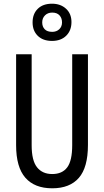

<svg xmlns="http://www.w3.org/2000/svg" viewBox="-20 -1007 562 1037"><path d="M455 -224Q455 -103 406 -46.5Q357 10 262 10Q167 10 117 -47Q67 -104 67 -223V-714H151V-222Q151 -140 180 -103.5Q209 -67 262 -67Q316 -67 343 -103Q370 -139 370 -223V-714H455ZM261 -786Q212 -786 184 -813.5Q156 -841 156 -886Q156 -932 184 -959.5Q212 -987 261 -987Q307 -987 336.5 -960Q366 -933 366 -888Q366 -842 337.5 -814Q309 -786 261 -786ZM262 -835Q285 -835 300 -849Q315 -863 315 -886Q315 -909 301.5 -924Q288 -939 262 -939Q238 -939 223 -924Q208 -909 208 -886Q208 -863 221.5 -849Q235 -835 262 -835Z"/></svg>

Font: Noto Sans Sinhala UI ExtraCondensed
Style: Regular
Weight: 400
Width: 2
Designer: Jelle Bosma - Monotype Design Team
Foundry: Monotype Imaging Inc.
Version: Version 2.006; ttfautohint (v1.8.4.7-5d5b)